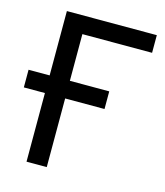

<svg xmlns="http://www.w3.org/2000/svg" viewBox="-106 -781 742 862"><g transform="rotate(15 265.0 -350.0)"><path d="M375 -401H192V-618H516V-700H98V-401H0V-319H98V0H192V-319H375Z"/></g></svg>

Font: Golos UI VF
Style: Regular
Weight: 400
Designer: A.Korolkova, Vitaly Kuzmin
Foundry: ParaType Ltd
Version: Version 2.000